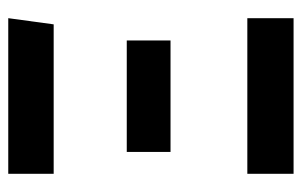

<svg xmlns="http://www.w3.org/2000/svg" viewBox="-153 -578 731 465"><g transform="rotate(-90 212.5 -345.5)"><path d="M386 -581H24V-691H401ZM347 -298H77V-404H347ZM401 0H24V-112H401Z"/></g></svg>

Font: Fira Sans Compressed Medium
Style: Regular
Weight: 500
Width: 1
Designer: bBox Type GmbH & Carrois Corporate GbR & Edenspiekermann AG
Foundry: bBox Type GmbH & Carrois Corporate GbR & Edenspiekermann AG
Version: Version 4.301